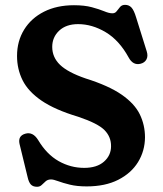

<svg xmlns="http://www.w3.org/2000/svg" viewBox="-20 -734 656 772"><path d="M328.5 15.5Q289.5 15.5 261 8.5Q232.5 1.5 213.8 -5.5Q195 -12.5 185.5 -12.5Q172 -12.5 163.8 -5.2Q155.5 2 148 9.5Q140.5 17 129 17Q112.5 17 104 7.8Q95.5 -1.5 91 -22L58.5 -155.5Q51.5 -188 82 -196.5Q112 -205 133 -171.5Q167.5 -113.5 215.8 -86.2Q264 -59 318.5 -59Q369.5 -59 398 -84Q426.5 -109 426.5 -146Q427 -183.5 400.2 -210.8Q373.5 -238 294.5 -264.5Q201 -292.5 147.2 -329.2Q93.5 -366 71 -411Q48.5 -456 48.5 -509Q48.5 -568.5 77 -614.8Q105.5 -661 157 -687Q208.5 -713 277.5 -713Q319.5 -713 349.2 -705Q379 -697 398.8 -688.8Q418.5 -680.5 432 -680.5Q443 -680.5 449.2 -689Q455.5 -697.5 462.8 -706Q470 -714.5 483 -714.5Q498.5 -714.5 508.5 -703.8Q518.5 -693 527 -665L570 -527.5Q576 -508.5 568.8 -495Q561.5 -481.5 544.5 -477.5Q515 -470.5 497.5 -502.5Q459.5 -572 405 -604.5Q350.5 -637 294 -637Q246 -637 218 -610.8Q190 -584.5 190 -545.5Q190 -503.5 221.5 -473.2Q253 -443 324.5 -418.5Q417 -389.5 469 -353.5Q521 -317.5 542 -274.5Q563 -231.5 563 -181.5Q562.5 -127 535 -82.2Q507.5 -37.5 455.2 -11Q403 15.5 328.5 15.5Z"/></svg>

Font: Fraunces 9pt S100 SemiBold
Style: Regular
Weight: 600
Version: Version 1.000; ttfautohint (v1.8.3)